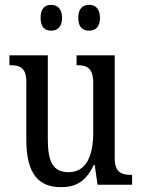

<svg xmlns="http://www.w3.org/2000/svg" viewBox="-20 -765 588 795"><path d="M349 -638C373 -638 394 -651 394 -691C394 -731 373 -745 349 -745C324 -745 304 -731 304 -691C304 -651 324 -638 349 -638ZM192 -638C215 -638 237 -651 237 -691C237 -731 215 -745 192 -745C167 -745 148 -731 148 -691C148 -651 167 -638 192 -638ZM232 10C290 10 335 -10 368 -82H372L384 0H527V-41H523C486 -41 455 -49 455 -109V-536H297V-495H300C337 -495 366 -486 366 -422V-215C366 -118 336 -52 264 -52C197 -52 178 -99 178 -189V-536H19V-495H23C60 -495 89 -486 89 -427V-186C89 -48 138 10 232 10Z"/></svg>

Font: Noto Serif Myanmar Condensed
Style: Regular
Weight: 400
Width: 3
Designer: Ben Mitchell and the Monotype Design Team
Foundry: Monotype Imaging Inc.
Version: Version 2.106